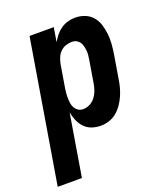

<svg xmlns="http://www.w3.org/2000/svg" viewBox="-171 -623 807 932"><g transform="rotate(-20 233.0 -156.5)"><path d="M-34 215 88 -520H213L201 -446Q211 -464 223.5 -479.5Q236 -495 252 -506Q268 -517 287 -522.5Q306 -528 325 -528Q351 -528 374.5 -519Q398 -510 414 -491.5Q430 -473 437.5 -449.5Q445 -426 448 -400.5Q451 -375 449 -349Q447 -323 443 -297L423 -177Q420 -156 414.5 -135Q409 -114 400 -93.5Q391 -73 378 -54Q365 -35 347.5 -20.5Q330 -6 308.5 1Q287 8 266 8Q241 8 219 0.5Q197 -7 181.5 -23.5Q166 -40 157 -61Q148 -82 144 -105L91 215ZM212 -97Q229 -97 245.5 -105Q262 -113 273.5 -127.5Q285 -142 291.5 -159Q298 -176 301 -194L321 -314Q323 -326 324 -338Q325 -350 323.5 -361.5Q322 -373 319 -384.5Q316 -396 309.5 -404.5Q303 -413 293 -418Q283 -423 270 -423Q255 -423 239 -417.5Q223 -412 211 -400Q199 -388 192.5 -372.5Q186 -357 183 -341L163 -221Q161 -208 160 -195Q159 -182 159.5 -169Q160 -156 162 -143.5Q164 -131 170.5 -120.5Q177 -110 187.5 -103.5Q198 -97 212 -97Z"/></g></svg>

Font: Iosevka Extrabold
Style: Italic
Weight: 800
Italic angle: -9°
Monospace: yes
Designer: Belleve Invis
Foundry: Belleve Invis
Version: Version 32.5.0; ttfautohint (v1.8.4)